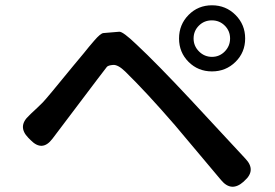

<svg xmlns="http://www.w3.org/2000/svg" viewBox="-20 -751 1040 726"><path d="M901 -64Q855 -23 816 -70L642 -277Q533 -403 453 -481Q426 -507 407.5 -505.5Q389 -504 384 -498Q366 -475 348 -451L178 -226Q140 -176 96 -221L87 -230Q45 -273 90 -314L99 -323Q121 -343 142 -364Q155 -377 257 -502L297 -550Q316 -574 336 -597Q360 -625 371 -626Q401 -629 431 -631Q445 -632 497 -582Q572 -512 701 -374L908 -151Q950 -107 904 -67ZM781.5 -481Q729 -481 693 -517Q657 -553 657 -605.5Q657 -658 693 -694.5Q729 -731 781.5 -731Q834 -731 870.5 -694.5Q907 -658 907 -605.5Q907 -553 870.5 -517Q834 -481 781.5 -481ZM781.5 -536Q810 -536 830 -556.5Q850 -577 850 -605.5Q850 -634 830 -654Q810 -674 781 -674Q752 -674 732 -654Q712 -634 712 -605.5Q712 -577 732.5 -556.5Q753 -536 781.5 -536Z"/></svg>

Font: Resource Han Rounded KR Medium
Style: Regular
Weight: 500
Designer: Cyano Hao (round all glyphs); Ryoko NISHIZUKA 西塚涼子 (kana, bopomofo & ideographs); Paul D. Hunt (Latin, Greek & Cyrillic)
Foundry: Cyano Hao
Version: 0.990